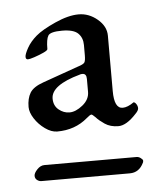

<svg xmlns="http://www.w3.org/2000/svg" viewBox="-37 -557 344 428"><g transform="rotate(-5 135.0 -342.5)"><path d="M234 -308Q245 -308 259 -318Q262 -318 265 -313.5Q268 -309 268 -304Q268 -299 261 -292Q239 -268 221 -268Q203 -268 190.5 -276.5Q178 -285 172 -292Q165 -299 163 -299Q160 -299 152 -292Q124 -268 84 -268Q71 -268 57 -278Q43 -288 34 -302Q25 -316 25 -328Q25 -347 32.5 -359.5Q40 -372 63 -380L142 -408Q155 -412 157.5 -416Q160 -420 160 -432V-455Q160 -471 150 -481Q140 -491 114 -491Q88 -491 83 -483Q78 -475 78 -453Q78 -450 68 -445.5Q58 -441 47.5 -437.5Q37 -434 33 -434Q28 -434 28 -440Q28 -446 35.5 -459.5Q43 -473 57 -485Q71 -497 101 -510.5Q131 -524 154 -524Q177 -524 196 -508Q215 -492 215 -471V-347Q215 -308 234 -308ZM80 -342Q80 -326 91 -317Q102 -308 115 -308Q129 -308 144.5 -320.5Q160 -333 160 -350V-379Q160 -391 151 -391Q147 -391 145 -390Q80 -372 80 -342ZM255 -196Q260 -196 264.5 -192.5Q269 -189 269 -187Q269 -183 268 -182Q258 -161 237 -161H39Q34 -161 29.5 -164.5Q25 -168 25 -174Q25 -180 32.5 -188Q40 -196 49 -196Z"/></g></svg>

Font: Benne
Style: Regular
Weight: 400
Designer: John-Daniel Harrington
Version: Version 1.001